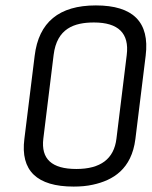

<svg xmlns="http://www.w3.org/2000/svg" viewBox="-20 -679 560 709"><path d="M518 -474C533 -597 472 -659 334 -659C198 -659 123 -597 108 -473L70 -166C55 -49 116 10 252 10C277 10 301 8 323 3C397 -13 466 -54 480 -166ZM327 -596C417 -596 458 -556 448 -476L410 -167C401 -92 351 -55 262 -55C171 -55 131 -92 140 -167L178 -476C190 -574 254 -596 327 -596Z"/></svg>

Font: Gamestation Condensed
Style: Italic
Weight: 400
Width: 3
Designer: Jonas Hecksher
Foundry: Jonas Hecksher, Playtypeª, e-types AS
Version: Version 1.003